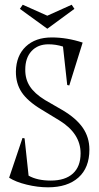

<svg xmlns="http://www.w3.org/2000/svg" viewBox="-20 -780 422 820"><path d="M19 -21 76.2 -190.9 85 -189 102.1 -29.8Q139.2 -8.8 196.8 -8.8Q258.3 -8.8 291.3 -38.8Q324.2 -68.8 324.2 -125Q324.2 -210.4 232.9 -266.1L155.8 -313Q97.7 -348.1 72.5 -386Q47.4 -423.8 47.9 -475.1Q49.3 -542.5 90.3 -581.3Q131.3 -620.1 201.2 -620.1Q266.1 -620.1 333 -598.1L275.9 -415L267.1 -417L249 -581.1Q218.8 -590.8 187 -590.8Q141.6 -590.8 114.7 -561.8Q87.9 -532.7 87.9 -482.9Q87.4 -442.4 107.4 -411.4Q127.4 -380.4 171.9 -353L246.1 -310.1Q305.2 -275.4 333.5 -234.4Q361.8 -193.4 361.8 -141.1Q361.8 -63.5 314.9 -21.7Q268.1 20 185.1 20Q140.6 20 93.8 8.5Q46.9 -2.9 19 -21ZM64.9 -742.2 77.1 -759.8 182.1 -712.9 286.1 -759.8 297.9 -742.2 182.1 -657.2Z"/></svg>

Font: Halibut Cnd Thin
Style: Regular
Weight: 250
Width: 3
Designer: Matteo Maggi
Foundry: Collletttivo
Version: Version 3.080 | FøM Fix